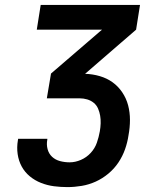

<svg xmlns="http://www.w3.org/2000/svg" viewBox="-20 -755 640 783"><path d="M255 8Q227 8 200 4.5Q173 1 147.5 -9Q122 -19 101.5 -36Q81 -53 68.5 -76Q56 -99 52 -126.5Q48 -154 53 -183L54 -189H173V-186Q169 -166 174 -147Q179 -128 192.5 -115.5Q206 -103 225 -98Q244 -93 264 -93Q287 -93 310 -103Q333 -113 350 -131.5Q367 -150 375 -173Q383 -196 387 -219Q390 -236 390.5 -252Q391 -268 388.5 -283Q386 -298 380 -312Q374 -326 362.5 -335.5Q351 -345 336 -349.5Q321 -354 305 -354H171L188 -455L396 -634H130L146 -735H551L535 -634L327 -454Q358 -453 387 -444.5Q416 -436 439 -419.5Q462 -403 478.5 -378.5Q495 -354 502.5 -325.5Q510 -297 510 -266Q510 -235 504 -203Q500 -175 490 -146.5Q480 -118 463 -92.5Q446 -67 422 -47Q398 -27 370.5 -14.5Q343 -2 313.5 3Q284 8 255 8Z"/></svg>

Font: Iosevka Aile Oblique
Style: Bold
Weight: 700
Italic angle: -9°
Designer: Belleve Invis
Foundry: Belleve Invis
Version: Version 31.1.0; ttfautohint (v1.8.4)